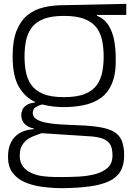

<svg xmlns="http://www.w3.org/2000/svg" viewBox="-20 -672 695 1002"><path d="M307 310Q255 310 204 303.5Q153 297 112 280Q71 263 46 230Q21 197 22 145Q22 108 32.5 82Q43 56 61.5 38.5Q80 21 104 12.5Q128 4 156 2V-2Q129 -6 110 -24Q91 -42 91 -72Q91 -86 97 -99.5Q103 -113 118.5 -123.5Q134 -134 163 -137V-140Q111 -164 78.5 -219Q46 -274 46 -378V-379Q46 -460 66.5 -511.5Q87 -563 123 -592.5Q159 -622 207.5 -633.5Q256 -645 313 -645L639 -652V-594H486V-590Q525 -574 546.5 -539.5Q568 -505 576 -460Q584 -415 584 -369V-368Q586 -288 564.5 -237Q543 -186 504.5 -159.5Q466 -133 416 -123Q366 -113 313 -113Q284 -113 255.5 -116.5Q227 -120 200 -127Q181 -122 166 -112.5Q151 -103 151 -83Q151 -62 170 -50Q189 -38 219.5 -32Q250 -26 284 -23.5Q318 -21 349 -20Q430 -18 483.5 -11Q537 -4 569 12.5Q601 29 614.5 60Q628 91 628 140Q628 190 608 223Q588 256 547.5 274.5Q507 293 447 301Q387 309 307 310ZM303 252Q346 252 392 249.5Q438 247 477.5 236.5Q517 226 542 203.5Q567 181 567 139Q567 99 553.5 79.5Q540 60 516 51.5Q492 43 458 40L197 23Q188 27 169.5 33Q151 39 131 50.5Q111 62 97 83.5Q83 105 83 139Q83 175 100 197Q117 219 144 231Q171 243 201 247Q231 251 258.5 251.5Q286 252 303 252ZM313 -165Q383 -165 424.5 -182.5Q466 -200 486.5 -230Q507 -260 514 -298Q521 -336 521 -377Q521 -418 514 -456Q507 -494 486.5 -524Q466 -554 424.5 -571.5Q383 -589 313 -589Q245 -589 204 -571.5Q163 -554 142.5 -524Q122 -494 115 -456Q108 -418 108 -377Q108 -336 115 -298Q122 -260 142.5 -230Q163 -200 204 -182.5Q245 -165 313 -165Z"/></svg>

Font: Matangi
Style: Regular
Weight: 400
Designer: Prashant Pant
Foundry: The Graphic Ant
Version: Version 3.002